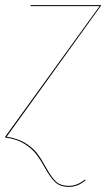

<svg xmlns="http://www.w3.org/2000/svg" viewBox="-25 -537 415 750"><path d="M-4 -4 364 -513H94L95 -517H370L369 -514L1 -3Q45 4 74 22Q103 40 119.5 61.5Q136 83 154 116Q175 154 193 171.5Q211 189 244 189Q277 189 307 164L309 167Q280 193 244 193Q210 193 191 175Q172 157 150 118Q132 85 115 63.5Q98 42 69 24Q40 6 -5 0Z"/></svg>

Font: Fira Sans Condensed Four
Style: Italic
Weight: 100
Width: 3
Italic angle: -8°
Designer: bBox Type GmbH & Carrois Corporate GbR & Edenspiekermann AG
Foundry: bBox Type GmbH & Carrois Corporate GbR & Edenspiekermann AG
Version: Version 4.301